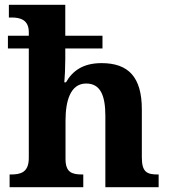

<svg xmlns="http://www.w3.org/2000/svg" viewBox="-20 -780 707 800"><path d="M20 0H327V-53H323C279 -53 253 -62 253 -118V-277C253 -359 273 -432 339 -432C398 -432 419 -383 419 -297V0H641V-53H638C593 -53 571 -62 571 -124V-324C571 -459 515 -517 403 -517C324 -517 281 -483 255 -437H248C250 -457 252 -499 252 -534V-578H407V-631H252V-760H17V-707H29C62 -707 100 -699 100 -646V-631H13V-578H100V-122C100 -62 67 -53 25 -53H20Z"/></svg>

Font: Noto Serif Malayalam
Style: Bold
Weight: 700
Designer: Indian type Foundry, Jelle Bosma, Monotype Design Team
Foundry: Monotype Imaging Inc.
Version: Version 2.104